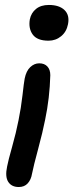

<svg xmlns="http://www.w3.org/2000/svg" viewBox="-20 -523 323 779"><path d="M176.8 -357.9Q130.9 -357.9 112.8 -382.8Q94.7 -407.7 101.1 -444.8Q106.4 -470.7 126.2 -486.8Q146 -502.9 178.2 -502.9Q220.2 -502.9 241.7 -482.2Q263.2 -461.4 255.9 -424.8Q250 -394 228 -376Q206.1 -357.9 176.8 -357.9ZM56.2 235.8Q26.9 235.8 13.4 214.8Q0 193.8 8.8 152.8Q13.2 128.9 29.3 72Q45.4 15.1 55.2 -35.2Q65.4 -85 71.3 -137Q77.1 -189 80.1 -204.1Q86.4 -235.4 102.8 -250.7Q119.1 -266.1 139.2 -266.1Q160.2 -266.1 172.1 -253.4Q184.1 -240.7 184.1 -217.8Q181.6 -125 163.1 -37.1Q153.3 12.7 134.8 81.3Q116.2 149.9 109.9 182.1Q106 206.1 92.5 220.9Q79.1 235.8 56.2 235.8Z"/></svg>

Font: Shantell Sans Normal
Style: Italic
Weight: 500
Italic angle: -11.31°
Designer: Stephen Nixon, Anya Danilova, Shantell Martin
Foundry: Arrow Type
Version: Version 1.006;[559af2be0]